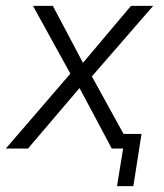

<svg xmlns="http://www.w3.org/2000/svg" viewBox="-31 -509 561 658"><path d="M370 129 391 0H357L365 -50H454L426 129ZM-11 0 220 -268 222 -235 82 -489H150L258 -285H246L418 -489H494L276 -238L274 -265L420 0H352L237 -216H249L65 0Z"/></svg>

Font: Nunito Sans 10pt SemiCondensed Light
Style: Italic
Weight: 300
Width: 4
Italic angle: -9°
Designer: Vernon Adams
Foundry: Vernon Adams
Version: Version 3.101;gftools[0.9.27]